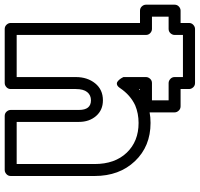

<svg xmlns="http://www.w3.org/2000/svg" viewBox="-118 -770 832 799"><g transform="rotate(90 297.5 -371.0)"><path d="M-82 -563V-682.1Q-82 -692.9 -74.2 -700Q-66.4 -707 -57.1 -707H-5.9V-742.2Q-5.9 -752.9 2 -760Q9.8 -767.1 19 -767.1H244.1Q254.9 -767.1 262 -759.3Q269 -751.5 269 -742.2V-707H340.8Q351.6 -707 358.9 -699.2Q366.2 -691.4 366.2 -682.1V-578.1Q385.3 -582 410.2 -582Q507.3 -582 569.1 -517.1Q630.9 -452.1 630.9 -349.1V0Q630.9 10.7 623 17.8Q615.2 24.9 606 24.9H380.9Q370.1 24.9 363 17.1Q356 9.3 356 0V-284.2Q356 -334 315.9 -334Q294.4 -334 281.7 -318.4Q269 -302.7 269 -271V0Q269 10.7 261.2 17.8Q253.4 24.9 244.1 24.9H19Q8.3 24.9 1.2 17.1Q-5.9 9.3 -5.9 0V-538.1H-57.1Q-67.9 -538.1 -75 -545.9Q-82 -553.7 -82 -563ZM-32.2 -587.9H19Q28.3 -587.9 36.1 -580.8Q43.9 -573.7 43.9 -563V-24.9H219.2V-271Q219.2 -319.3 245.4 -351.6Q271.5 -383.8 315.9 -383.8Q356.4 -383.8 381.1 -355.5Q405.8 -327.1 405.8 -284.2V-24.9H581.1V-349.1Q581.1 -433.6 533.9 -482.9Q486.8 -532.2 410.2 -532.2Q370.6 -532.2 336.9 -518.1Q293.9 -498 265.1 -455.1Q258.3 -444.8 251.2 -442.6Q244.1 -440.4 238.5 -444.3Q232.9 -448.2 228.5 -453.9Q224.1 -459.5 221.7 -464.4L219.2 -469.2V-563Q219.2 -572.3 226.3 -580.1Q233.4 -587.9 244.1 -587.9H315.9V-657.2H244.1Q234.9 -657.2 227.1 -664.3Q219.2 -671.4 219.2 -682.1V-716.8H43.9V-682.1Q43.9 -672.9 36.9 -665Q29.8 -657.2 19 -657.2H-32.2ZM269 -534.2Q272 -537.1 273.9 -538.1H269Z"/></g></svg>

Font: Trueno Black Outline
Style: Regular
Weight: 900
Width: 6
Designer: Julieta Ulanovsky
Foundry: Julieta Ulanovsky
Version: Version 3.001b | FøM Fix